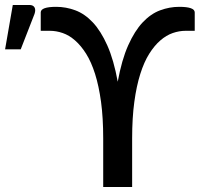

<svg xmlns="http://www.w3.org/2000/svg" viewBox="-152 -753 815 773"><path d="M12 -703Q12 -725.5 74.5 -725.5Q113.5 -725.5 151.2 -711.5Q189 -697.5 221.5 -663Q254 -628.5 280 -570.2Q306 -512 322 -424Q338 -512 364 -570.2Q390 -628.5 422.5 -663Q455 -697.5 492.8 -711.5Q530.5 -725.5 569.5 -725.5Q632 -725.5 632 -703V-629H595.5Q569.5 -629 543.5 -620Q517.5 -611 493.5 -590.2Q469.5 -569.5 448.8 -536.5Q428 -503.5 412.8 -455.2Q397.5 -407 388.8 -342.8Q380 -278.5 380 -195.5V0H263.5V-195.5Q263.5 -278.5 254.8 -342.8Q246 -407 230.8 -455.2Q215.5 -503.5 194.8 -536.5Q174 -569.5 150.2 -590.2Q126.5 -611 100.5 -620Q74.5 -629 48.5 -629H12ZM-131.5 -554.5 -100.5 -733H-34Q-18.5 -733 -13 -723.2Q-7.5 -713.5 -13 -697L-68.5 -554.5Z"/></svg>

Font: Lato SemiBold
Style: Regular
Weight: 600
Designer: Lukasz Dziedzic with Adam Twardoch and Botio Nikoltchev
Foundry: tyPoland Lukasz Dziedzic
Version: Version 2.015; 2015-08-06; http://www.latofonts.com/